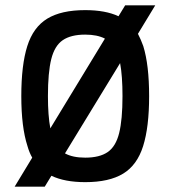

<svg xmlns="http://www.w3.org/2000/svg" viewBox="-20 -670 640 721"><path d="M35 31 101 -78Q90 -97 83 -122Q60 -193 60 -309Q60 -426 82.5 -497Q105 -568 157.5 -600Q210 -632 300 -632Q376 -632 425 -609L450 -650H563L498 -543Q509 -522 518 -497Q540 -426 540 -309Q540 -193 517.5 -121.5Q495 -50 442.5 -18Q390 14 300 14Q223 14 173 -10L148 31ZM300 -78Q354 -78 384.5 -99Q415 -120 427.5 -170.5Q440 -221 440 -309Q440 -385 431 -433L224 -94Q253 -78 300 -78ZM169 -188 374 -525Q345 -540 300 -540Q246 -540 215.5 -519Q185 -498 172.5 -448Q160 -398 160 -309Q160 -236 169 -188Z"/></svg>

Font: Victor Mono Thin
Style: Bold
Weight: 700
Monospace: yes
Version: Version 1.561;gftools[0.9.30]